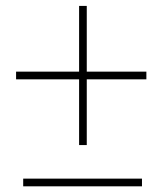

<svg xmlns="http://www.w3.org/2000/svg" viewBox="-20 -639 566 659"><path d="M482.4 -393.1V-366.7H277.8V-141.1H251.5V-366.7H35.2V-393.1H251.5V-618.7H277.8V-393.1ZM467.3 -25.9V0.5H59.6V-25.9Z"/></svg>

Font: Vazirmatn RD FD Thin
Style: Regular
Weight: 100
Designer: Saber Rastikerdar
Foundry: Saber Rastikerdar
Version: Version 33.003